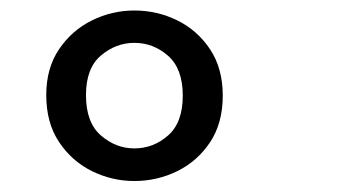

<svg xmlns="http://www.w3.org/2000/svg" viewBox="-20 -788 655 362"><path d="M233.3 -768.2Q276.4 -768.2 314.4 -749.5Q352.3 -730.8 376.2 -694.9Q400 -659 400 -607.7Q400 -555.9 376.2 -520Q352.3 -484.1 314.4 -465.4Q276.4 -446.7 233.3 -446.7Q191.3 -446.7 153.3 -465.4Q115.4 -484.1 91.3 -520.3Q67.2 -556.4 67.2 -608.7Q67.2 -659.5 91.3 -695.1Q115.4 -730.8 153.3 -749.5Q191.3 -768.2 233.3 -768.2ZM233.3 -707.2Q198.5 -707.2 170.3 -683.3Q142.1 -659.5 142.1 -608.7Q142.1 -556.9 170.3 -532.6Q198.5 -508.2 233.3 -508.2Q269.2 -508.2 296.9 -532.6Q324.6 -556.9 324.6 -607.7Q324.6 -658.5 296.9 -682.8Q269.2 -707.2 233.3 -707.2Z"/></svg>

Font: FiraCode Nerd Font Mono
Style: Regular
Weight: 400
Monospace: yes
Designer: Carrois Corporate, Edenspiekermann AG, Nikita Prokopov
Foundry: Carrois Corporate, Edenspiekermann AG, Nikita Prokopov
Version: Version 6.002;Nerd Fonts 3.4.0